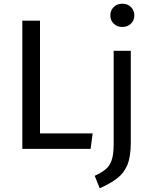

<svg xmlns="http://www.w3.org/2000/svg" viewBox="-20 -800 818 1032"><path d="M100 -689H195V-83H478L467 0H100ZM591 -527H683V-32Q683 42 664.5 86.5Q646 131 609 159Q572 187 516 212L489 145Q524 129 546.5 111Q569 93 580 61.5Q591 30 591 -26ZM637 -780Q666 -780 684 -762Q702 -744 702 -717Q702 -691 684 -673Q666 -655 637 -655Q609 -655 591 -673Q573 -691 573 -717Q573 -744 591 -762Q609 -780 637 -780Z"/></svg>

Font: Fira Sans Variable
Style: Regular
Weight: 400
Designer: Carrois Corporate & Edenspiekermann AG
Foundry: Carrois Corporate GbR & Edenspiekermann AG
Version: Version 4.202